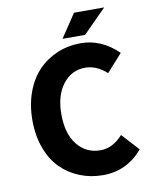

<svg xmlns="http://www.w3.org/2000/svg" viewBox="-92 -899 783 980"><g transform="rotate(-10 300.0 -409.0)"><path d="M278.8 -709 359.9 -830.1H516.1L396 -709ZM362.8 12.2Q299.3 12.2 243.9 -9.8Q188.5 -31.7 146.2 -73.2Q104 -114.7 79.6 -179.7Q55.2 -244.6 55.2 -325.2Q55.2 -404.8 79.3 -470.7Q103.5 -536.6 145.5 -580.1Q187.5 -623.5 244.1 -647.2Q300.8 -670.9 366.2 -670.9Q473.1 -670.9 559.1 -586.9L478 -496.1Q425.3 -543.9 366.2 -543.9Q295.9 -543.9 251 -485.8Q206.1 -427.7 206.1 -330.1Q206.1 -229.5 251.7 -172.4Q297.4 -115.2 372.1 -115.2Q435.5 -115.2 487.8 -173.8L568.8 -85Q486.3 12.2 362.8 12.2Z"/></g></svg>

Font: Office Code Pro Bold
Style: Regular
Weight: 700
Designer: Nathan Rutzky & Paul D. Hunt
Foundry: Adobe Systems Incorporated
Version: Version 1.004;PS 001.004;hotconv 1.0.70;makeotf.lib2.5.58329